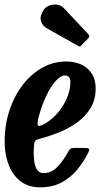

<svg xmlns="http://www.w3.org/2000/svg" viewBox="-22 -794 436 824"><path d="M-2 -184.5Q-2 -259 19.2 -322Q40.5 -385 77.2 -431.8Q114 -478.5 161 -504.2Q208 -530 260 -530Q319.5 -530 354 -499.2Q388.5 -468.5 388.5 -414.5Q388.5 -367.5 367.5 -331.8Q346.5 -296 311.5 -270.2Q276.5 -244.5 233.8 -227Q191 -209.5 146.5 -198Q133 -194.5 128.5 -188.5Q124 -182.5 123.5 -163.5Q116.5 -51 165 -51Q199 -51 225.2 -78.8Q251.5 -106.5 273.5 -147.5Q277.5 -155 282.5 -157Q287.5 -159 299.5 -159H339.5Q356.5 -159 359.8 -155.5Q363 -152 356.5 -138.5Q336.5 -99 308.8 -65.2Q281 -31.5 242 -10.8Q203 10 150.5 10Q99 10 65.2 -16.8Q31.5 -43.5 14.8 -87.8Q-2 -132 -2 -184.5ZM156.5 -256Q190 -271.5 218 -301.2Q246 -331 262.8 -367.5Q279.5 -404 280 -440Q280.5 -470 257 -470Q238 -470 216.5 -446Q195 -422 175.2 -380Q155.5 -338 142 -285Q138 -267.5 139.8 -258.8Q141.5 -250 156.5 -256ZM165 -751Q179.5 -772 207.8 -774.2Q236 -776.5 253.5 -757.5L356.5 -648Q365.5 -639 357 -630L328 -600Q324 -595.5 321.2 -594.5Q318.5 -593.5 313 -597L180 -672Q158.5 -684 153.5 -705.2Q148.5 -726.5 165 -751Z"/></svg>

Font: Besley* Condensed Semi
Style: Italic
Weight: 600
Width: 3
Italic angle: -13°
Designer: Owen Earl
Foundry: indestructible type*
Version: Version 3.000; ttfautohint (v1.8.3)